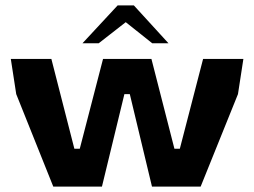

<svg xmlns="http://www.w3.org/2000/svg" viewBox="-20 -690 940 710"><path d="M177 0 40 -342 20 -472H170L255 -140H275L361 -472H540L625 -140H645L731 -472H880L860 -342L722 0H542L460 -342H440L357 0ZM285 -530 415 -670H475L603 -530H543L445 -608L345 -530Z"/></svg>

Font: Rowdies Light
Style: Regular
Weight: 300
Designer: Jaikishan Patel
Version: Version 1.000; ttfautohint (v1.8.3)